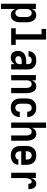

<svg xmlns="http://www.w3.org/2000/svg" viewBox="1505 -2280 990 4040"><g transform="rotate(90 2000.0 -260.0)"><path d="M59 215V-520H170V-438Q178 -458 190 -475Q202 -492 219 -504.5Q236 -517 256 -522.5Q276 -528 297 -528Q321 -528 344.5 -520.5Q368 -513 386.5 -497.5Q405 -482 417.5 -460.5Q430 -439 437 -416Q444 -393 446.5 -368.5Q449 -344 449 -320V-200Q449 -176 446.5 -151.5Q444 -127 437 -104Q430 -81 417.5 -59.5Q405 -38 386.5 -22.5Q368 -7 344.5 0.5Q321 8 297 8Q276 8 256 2.5Q236 -3 219 -15.5Q202 -28 190 -45Q178 -62 170 -82V215ZM251 -88Q271 -88 289.5 -97.5Q308 -107 319 -123.5Q330 -140 334 -160Q338 -180 338 -200V-320Q338 -340 334 -360Q330 -380 319 -396.5Q308 -413 289.5 -422.5Q271 -432 251 -432Q238 -432 225.5 -428Q213 -424 203 -415.5Q193 -407 186.5 -395.5Q180 -384 176.5 -371.5Q173 -359 171.5 -346Q170 -333 170 -320V-200Q170 -187 171.5 -174Q173 -161 176.5 -148.5Q180 -136 186.5 -124.5Q193 -113 203 -104.5Q213 -96 225.5 -92Q238 -88 251 -88Z M575 0V-96H701V-639H589V-735H813V-96H925V0Z M1189 8Q1169 8 1150 4.5Q1131 1 1114 -9Q1097 -19 1084.5 -34.5Q1072 -50 1064.5 -67.5Q1057 -85 1054 -104.5Q1051 -124 1051 -143Q1051 -170 1057.5 -196Q1064 -222 1079.5 -243Q1095 -264 1117.5 -278.5Q1140 -293 1165 -301.5Q1190 -310 1216.5 -313.5Q1243 -317 1269 -317H1330V-351Q1330 -368 1325 -383.5Q1320 -399 1308.5 -410.5Q1297 -422 1281 -427Q1265 -432 1248 -432Q1234 -432 1219.5 -428.5Q1205 -425 1193 -416Q1181 -407 1174.5 -393Q1168 -379 1168 -365H1057Q1057 -388 1063.5 -411Q1070 -434 1083 -454Q1096 -474 1115 -489Q1134 -504 1156 -512.5Q1178 -521 1201.5 -524.5Q1225 -528 1248 -528Q1273 -528 1298 -524.5Q1323 -521 1345.5 -511Q1368 -501 1387 -484.5Q1406 -468 1418.5 -446.5Q1431 -425 1436 -400.5Q1441 -376 1441 -351V0H1330V-78Q1325 -68 1323.5 -65.5Q1322 -63 1319 -58.5Q1316 -54 1312.5 -49.5Q1309 -45 1305.5 -41Q1302 -37 1298 -33Q1294 -29 1290 -25.5Q1286 -22 1281.5 -19Q1277 -16 1272.5 -13Q1268 -10 1263 -7.5Q1258 -5 1253 -3Q1248 -1 1242.5 0.5Q1237 2 1232 3.5Q1227 5 1221.5 5.5Q1216 6 1210.5 6.5Q1205 7 1199.5 7.5Q1194 8 1189 8ZM1234 -88Q1253 -88 1271.5 -93.5Q1290 -99 1303.5 -112Q1317 -125 1323.5 -143Q1330 -161 1330 -180V-221H1269Q1257 -221 1245.5 -220Q1234 -219 1222.5 -216Q1211 -213 1200 -208.5Q1189 -204 1180 -196Q1171 -188 1166.5 -177Q1162 -166 1162 -154Q1162 -140 1167 -127Q1172 -114 1182.5 -104.5Q1193 -95 1206.5 -91.5Q1220 -88 1234 -88Z M1559 0V-520H1670V-438Q1678 -458 1690 -475Q1702 -492 1718.5 -504.5Q1735 -517 1755 -522.5Q1775 -528 1796 -528Q1820 -528 1843 -520Q1866 -512 1883.5 -496Q1901 -480 1912 -458.5Q1923 -437 1929.5 -414Q1936 -391 1938.5 -367.5Q1941 -344 1941 -320V0H1830V-320Q1830 -333 1828.5 -346Q1827 -359 1823.5 -371.5Q1820 -384 1813.5 -395Q1807 -406 1797.5 -415Q1788 -424 1775.5 -428Q1763 -432 1750 -432Q1737 -432 1724.5 -428Q1712 -424 1702.5 -415Q1693 -406 1686.5 -395Q1680 -384 1676.5 -371.5Q1673 -359 1671.5 -346Q1670 -333 1670 -320V0Z M2247 8Q2220 8 2193 3Q2166 -2 2142.5 -15.5Q2119 -29 2100.5 -49.5Q2082 -70 2070.5 -94.5Q2059 -119 2055 -146Q2051 -173 2051 -200V-320Q2051 -347 2055 -374Q2059 -401 2070.5 -425.5Q2082 -450 2100.5 -470.5Q2119 -491 2142.5 -504.5Q2166 -518 2193 -523Q2220 -528 2247 -528Q2273 -528 2298.5 -523.5Q2324 -519 2347 -508Q2370 -497 2388.5 -479Q2407 -461 2419 -438.5Q2431 -416 2437 -390.5Q2443 -365 2443 -340V-338H2332V-339Q2332 -357 2326.5 -374Q2321 -391 2310 -405Q2299 -419 2282 -425.5Q2265 -432 2247 -432Q2227 -432 2209 -422.5Q2191 -413 2180.5 -396.5Q2170 -380 2166 -360Q2162 -340 2162 -320V-200Q2162 -180 2166 -160Q2170 -140 2180.5 -123.5Q2191 -107 2209 -97.5Q2227 -88 2247 -88Q2265 -88 2282 -94.5Q2299 -101 2310 -115Q2321 -129 2326.5 -146Q2332 -163 2332 -181V-182H2443V-180Q2443 -155 2437 -129.5Q2431 -104 2419 -81.5Q2407 -59 2388.5 -41Q2370 -23 2347 -12Q2324 -1 2298.5 3.5Q2273 8 2247 8Z M2559 0V-735H2670V-438Q2678 -458 2690 -475Q2702 -492 2718.5 -504.5Q2735 -517 2755 -522.5Q2775 -528 2796 -528Q2820 -528 2843 -520Q2866 -512 2883.5 -496Q2901 -480 2912 -458.5Q2923 -437 2929.5 -414Q2936 -391 2938.5 -367.5Q2941 -344 2941 -320V0H2830V-320Q2830 -333 2828.5 -346Q2827 -359 2823.5 -371.5Q2820 -384 2813.5 -395Q2807 -406 2797.5 -415Q2788 -424 2775.5 -428Q2763 -432 2750 -432Q2737 -432 2724.5 -428Q2712 -424 2702.5 -415Q2693 -406 2686.5 -395Q2680 -384 2676.5 -371.5Q2673 -359 2671.5 -346Q2670 -333 2670 -320V0Z M3252 8Q3225 8 3197.5 3Q3170 -2 3146 -15Q3122 -28 3103 -48Q3084 -68 3072 -93Q3060 -118 3055.5 -145.5Q3051 -173 3051 -200V-320Q3051 -347 3055.5 -374.5Q3060 -402 3071.5 -426.5Q3083 -451 3101.5 -471.5Q3120 -492 3144 -505Q3168 -518 3195.5 -523Q3223 -528 3250 -528Q3277 -528 3304.5 -523Q3332 -518 3356 -505Q3380 -492 3398.5 -471.5Q3417 -451 3428.5 -426.5Q3440 -402 3444.5 -374.5Q3449 -347 3449 -320V-212H3162V-200Q3162 -180 3166.5 -159.5Q3171 -139 3182.5 -122.5Q3194 -106 3213 -97Q3232 -88 3252 -88Q3267 -88 3281.5 -91Q3296 -94 3308 -102Q3320 -110 3327.5 -123Q3335 -136 3336 -151H3447Q3446 -127 3438.5 -105Q3431 -83 3417.5 -63.5Q3404 -44 3385 -30Q3366 -16 3344 -7Q3322 2 3299 5Q3276 8 3252 8ZM3162 -308H3338V-320Q3338 -340 3334 -360Q3330 -380 3318.5 -397Q3307 -414 3288.5 -423Q3270 -432 3250 -432Q3230 -432 3211.5 -423Q3193 -414 3181.5 -397Q3170 -380 3166 -360Q3162 -340 3162 -320Z M3615 0V-520H3727V-422Q3733 -443 3743.5 -462Q3754 -481 3768.5 -496.5Q3783 -512 3803.5 -520Q3824 -528 3845 -528Q3864 -528 3882.5 -522Q3901 -516 3915 -503Q3929 -490 3938 -473Q3947 -456 3952 -437.5Q3957 -419 3958.5 -400Q3960 -381 3960 -362H3848Q3848 -374 3846.5 -386Q3845 -398 3840 -408.5Q3835 -419 3824.5 -425.5Q3814 -432 3802 -432Q3786 -432 3772.5 -422.5Q3759 -413 3751 -399.5Q3743 -386 3738.5 -370.5Q3734 -355 3731.5 -339Q3729 -323 3728 -307.5Q3727 -292 3727 -276V0Z"/></g></svg>

Font: Iosevka Curly
Style: Bold
Weight: 700
Monospace: yes
Designer: Belleve Invis
Foundry: Belleve Invis
Version: Version 22.1.2; ttfautohint (v1.8.4)